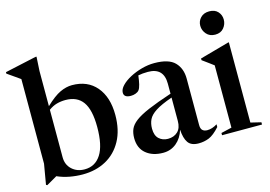

<svg xmlns="http://www.w3.org/2000/svg" viewBox="-106 -938 1617 1151"><g transform="rotate(-15 702.5 -362.5)"><path d="M280 11Q239.5 11 199.2 3.5Q159 -4 123 -20L57 18L50 14L71.5 -111.5V-636.5Q62 -643.5 42.2 -657.2Q22.5 -671 -7 -691.5V-700.5L187 -743H194L189 -655V-437Q241.5 -487 280 -505Q318.5 -523 354.5 -523Q451 -523 505.5 -458.5Q560 -394 560 -283.5Q560 -190 524 -124Q488 -58 425 -23.5Q362 11 280 11ZM189 -120Q189 -73.5 220.2 -44.5Q251.5 -15.5 299 -15.5Q364.5 -15.5 400.5 -71.5Q436.5 -127.5 436.5 -242Q436.5 -348.5 401.2 -397.8Q366 -447 293.5 -447Q265 -447 239.2 -439.8Q213.5 -432.5 189 -414.5Z M1131.5 -55Q1094 -13.5 1063.8 -1.2Q1033.5 11 999.5 11Q953 11 934 -16.5Q915 -44 912 -97Q897 -47.5 862 -18.5Q827 10.5 779.5 10.5Q714 10.5 673.5 -23.2Q633 -57 633 -119.5Q633 -150.5 643.2 -174.8Q653.5 -199 682.2 -221Q711 -243 766.5 -266.8Q822 -290.5 912.5 -320.5V-383Q912.5 -482 815 -482Q781 -482 754.5 -476.5Q751 -446.5 745.5 -423Q740 -399.5 731.5 -389Q724.5 -380 710.2 -374.8Q696 -369.5 680.5 -369.5Q637.5 -369.5 637.5 -400Q637.5 -421.5 658.2 -443.2Q679 -465 712.8 -483Q746.5 -501 786.5 -512Q826.5 -523 865 -523Q954.5 -523 992 -484.5Q1029.5 -446 1029.5 -382.5V-94.5Q1029.5 -71.5 1040.2 -61.8Q1051 -52 1069 -52Q1100 -52 1131.5 -72ZM751 -146.5Q751 -104 773.2 -83.5Q795.5 -63 828.5 -63Q866 -63 889.2 -85.2Q912.5 -107.5 912.5 -151.5V-296.5Q844 -272.5 809.5 -250.2Q775 -228 763 -203Q751 -178 751 -146.5Z M1264 -593Q1229.5 -593 1209.8 -615.8Q1190 -638.5 1190 -667.5Q1190 -696 1209.8 -716.8Q1229.5 -737.5 1264 -737.5Q1298.5 -737.5 1317.2 -716.8Q1336 -696 1336 -667.5Q1336 -638.5 1317.2 -615.8Q1298.5 -593 1264 -593ZM1330 -527.5V-29.5L1394.5 -14V0H1146.5V-14L1212.5 -29.5V-416Q1204.5 -422.5 1185.8 -436Q1167 -449.5 1144 -466.5V-477L1325.5 -527.5Z"/></g></svg>

Font: Newsreader Display Medium
Style: Regular
Weight: 500
Designer: Hugues Gentile
Foundry: Production Type
Version: Version 1.001